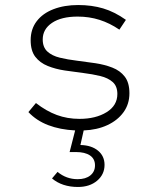

<svg xmlns="http://www.w3.org/2000/svg" viewBox="-20 -509 640 764"><path d="M290 235Q259 235 233 226.5Q207 218 187 201L209 175Q244 204 289 204Q321 204 339.5 189Q358 174 358 149Q358 123 338 109.5Q318 96 282 96H257L279 10Q219 7 172 -11Q125 -29 93 -63L123 -99Q164 -67 206 -51.5Q248 -36 296 -36Q361 -36 404 -62.5Q447 -89 447 -135Q447 -166 428.5 -182.5Q410 -199 379 -206.5Q348 -214 311.5 -218.5Q275 -223 238 -228.5Q201 -234 170 -246.5Q139 -259 120.5 -283Q102 -307 102 -349Q102 -393 126 -424.5Q150 -456 193 -472.5Q236 -489 291 -489Q345 -489 390.5 -475.5Q436 -462 481 -430L455 -391Q417 -417 376 -430Q335 -443 289 -443Q224 -443 187 -418Q150 -393 150 -352Q150 -321 168.5 -304Q187 -287 218 -279.5Q249 -272 286 -267.5Q323 -263 359.5 -257.5Q396 -252 427 -240Q458 -228 476.5 -204Q495 -180 495 -138Q495 -95 471.5 -62.5Q448 -30 407 -11Q366 8 313 10L300 68Q344 69 370 90.5Q396 112 396 147Q396 185 366.5 210Q337 235 290 235Z"/></svg>

Font: Red Hat Mono
Style: Regular
Weight: 300
Monospace: yes
Designer: Pentagram, MCKL
Foundry: Pentagram, MCKL
Version: Version 1.023